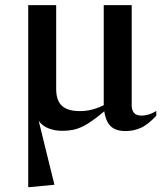

<svg xmlns="http://www.w3.org/2000/svg" viewBox="-20 -514 660 769"><path d="M93 -493.5H205V-157Q205 -127 215 -107.5Q225 -88 246 -78.5Q267 -69 300 -69Q333.5 -69 364.5 -79.8Q395.5 -90.5 416 -105L425 -91.5Q389 -60 362.5 -40Q336 -20 314.2 -9Q292.5 2 272.5 6Q252.5 10 229.5 10Q199.5 10 174 0Q148.5 -10 132.8 -32.8Q117 -55.5 114 -93L119 -95L198 226L99 235.5H93ZM507.5 -93Q507.5 -78.5 512.2 -69Q517 -59.5 525.8 -55.2Q534.5 -51 546.5 -51Q561 -51 575.8 -55.5Q590.5 -60 606 -69.5V-50.5Q571.5 -13.5 542.5 -1.2Q513.5 11 482.5 11Q435 11 415.2 -18Q395.5 -47 395.5 -101V-493.5H507.5Z"/></svg>

Font: Newsreader 60pt Medium
Style: Regular
Weight: 500
Designer: Hugues Gentile
Foundry: Production Type
Version: Version 1.003